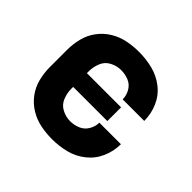

<svg xmlns="http://www.w3.org/2000/svg" viewBox="-137 -690 850 850"><g transform="rotate(45 288.0 -265.0)"><path d="M286 8Q329 8 371 -2.5Q413 -13 447.5 -40.5Q482 -68 499.5 -108.5Q517 -149 517 -192H382Q382 -168 369 -146Q356 -124 333 -114.5Q310 -105 286 -105Q259 -105 234 -118Q209 -131 198.5 -157Q188 -183 188 -210V-222H402V-308H188V-320Q188 -347 198.5 -373Q209 -399 234 -412Q259 -425 286 -425Q310 -425 333 -416Q356 -407 369 -385Q382 -363 382 -338H517Q517 -382 499.5 -422.5Q482 -463 447.5 -490Q413 -517 371 -527.5Q329 -538 286 -538Q249 -538 213.5 -531Q178 -524 146.5 -505Q115 -486 93 -456.5Q71 -427 62 -391.5Q53 -356 53 -320V-210Q53 -174 62 -138.5Q71 -103 93 -73.5Q115 -44 146.5 -25Q178 -6 213.5 1Q249 8 286 8Z"/></g></svg>

Font: Iosevka Sparkle Extrabold
Style: Regular
Weight: 800
Designer: Belleve Invis
Foundry: Belleve Invis
Version: Version 4.5.0; ttfautohint (v1.8.3)